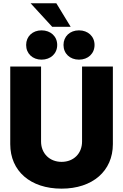

<svg xmlns="http://www.w3.org/2000/svg" viewBox="-20 -1130 745 1162"><path d="M352.5 11.7C540.5 11.7 663.1 -95.2 663.1 -257.8V-727.5H476.6V-273.4C476.6 -201.7 426.3 -150.4 352.5 -150.4C279.8 -150.4 228.5 -202.1 228.5 -273.4V-727.5H42V-257.8C42 -94.7 164.1 11.7 352.5 11.7ZM458 -769C512.7 -769 552.2 -805.7 552.2 -857.9C552.2 -909.7 512.7 -946.3 458 -946.3C403.3 -946.3 364.3 -909.7 364.3 -857.9C364.3 -805.7 403.3 -769 458 -769ZM231.4 -769C286.6 -769 326.2 -805.7 326.2 -857.9C326.2 -909.7 286.6 -946.3 231.4 -946.3C177.2 -946.3 138.2 -909.7 138.2 -857.9C138.2 -805.7 177.2 -769 231.4 -769ZM295.9 -967.8H407.7L320.8 -1110.4H165Z"/></svg>

Font: Raveo Display Display ExtraBold
Style: Regular
Weight: 800
Designer: Jakub Foglar, Rasmus Andersson (Inter)
Foundry: Jakubfoglar.com
Version: Version 1.100;Glyphs 3.2.3 (3260)